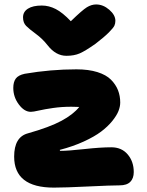

<svg xmlns="http://www.w3.org/2000/svg" viewBox="-20 -878 665 867"><path d="M414.1 -857.9Q445.8 -857.9 473.4 -834Q501 -810.1 501 -784.2Q501 -772 496.6 -762.2Q492.2 -752.4 471.9 -731.9Q451.7 -711.4 411.1 -680.2Q365.2 -647.9 340.1 -637Q314.9 -626 279.8 -626Q231.9 -626 194.8 -673.8Q171.9 -703.1 141.8 -725.1Q111.8 -747.1 97.9 -761.2Q84 -775.4 84 -799.8Q84 -824.7 106.2 -838.9Q128.4 -853 168.9 -853Q200.7 -853 231.7 -837.2Q262.7 -821.3 299.8 -782.2Q351.6 -832.5 372.3 -845.2Q393.1 -857.9 414.1 -857.9ZM223.1 -30.8Q43.9 -30.8 43.9 -170.9Q43.9 -259.3 106 -275.9Q204.1 -303.7 257.6 -332.5Q311 -361.3 337.9 -395Q333.5 -395 321.8 -395.5Q310.1 -396 301.8 -396Q258.8 -396 220 -390.4Q181.2 -384.8 155.5 -378.9Q129.9 -373 119.1 -373Q89.8 -373 64.9 -406.5Q40 -439.9 40 -481Q40 -507.8 51.3 -523.2Q62.5 -538.6 91.8 -544.9Q209 -564.9 325.2 -564.9Q379.9 -564.9 419.7 -552.5Q459.5 -540 481.2 -518.1Q502.9 -496.1 512.9 -470.5Q522.9 -444.8 522.9 -415Q522.9 -397 514.9 -376.5Q506.8 -356 486.8 -331.3Q466.8 -306.6 436.8 -283.9Q406.7 -261.2 358.4 -239Q310.1 -216.8 250 -201.2Q250 -196.8 252.9 -196.8Q288.1 -196.8 360.8 -204.8Q433.6 -212.9 482.9 -212.9Q529.3 -212.9 556.6 -180.7Q584 -148.4 584 -101.1Q584 -72.8 568.4 -56.9Q552.7 -41 520 -41Q481.9 -41 377.2 -35.9Q272.5 -30.8 223.1 -30.8Z"/></svg>

Font: Shantell Sans Bouncy
Style: Regular
Weight: 800
Designer: Stephen Nixon, Anya Danilova, Shantell Martin
Foundry: Arrow Type
Version: Version 1.006;[9816181b4]